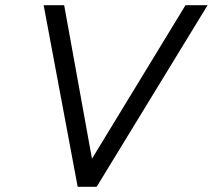

<svg xmlns="http://www.w3.org/2000/svg" viewBox="-20 -719 819 739"><path d="M148 -699H227L334 -108L694 -699H779L352 0H279Z"/></svg>

Font: Prompt Light
Style: Italic
Weight: 300
Italic angle: -12°
Designer: Katatrad Team
Foundry: CadsonDemak
Version: Version 1.000